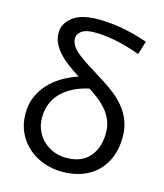

<svg xmlns="http://www.w3.org/2000/svg" viewBox="-110 -807 771 902"><g transform="rotate(15 275.0 -356.0)"><path d="M499 -680Q428 -704 369.5 -714Q311 -724 258 -724Q173 -724 132.5 -691.5Q92 -659 92 -615Q92 -587 103.5 -563.5Q115 -540 134.5 -519Q154 -498 180 -478.5Q206 -459 236 -440Q196 -427 160 -405.5Q124 -384 97.5 -355Q71 -326 55.5 -289.5Q40 -253 40 -209Q40 -157 59.5 -116Q79 -75 112 -46.5Q145 -18 187.5 -3Q230 12 275 12Q331 12 374.5 -4.5Q418 -21 448 -51.5Q478 -82 494 -124.5Q510 -167 510 -219Q510 -263 496.5 -297.5Q483 -332 460 -360.5Q437 -389 405 -413.5Q373 -438 337 -460Q300 -483 270 -502Q240 -521 218.5 -538Q197 -555 185 -572.5Q173 -590 173 -610Q173 -630 192.5 -645Q212 -660 257 -660Q299 -660 352 -650.5Q405 -641 479 -615ZM120 -211Q120 -283 167.5 -331.5Q215 -380 300 -399Q327 -382 350.5 -363Q374 -344 391.5 -322.5Q409 -301 419 -275Q429 -249 429 -218Q429 -145 390.5 -100.5Q352 -56 277 -56Q246 -56 218 -67Q190 -78 168 -98Q146 -118 133 -146.5Q120 -175 120 -211Z"/></g></svg>

Font: Codetta
Style: Regular
Weight: 400
Italic angle: -11°
Designer: Ulrich Proeller
Foundry: PROSA GmbH
Version: Version 2.00;September 29, 2018;FontCreator 11.5.0.2427 64-b